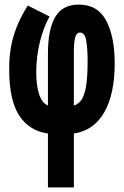

<svg xmlns="http://www.w3.org/2000/svg" viewBox="-20 -577 540 837"><path d="M189 5Q108 -6 64 -73Q20 -140 20 -275Q20 -326 27.5 -370Q35 -414 52.5 -458.5Q70 -503 101 -553L196 -505Q170 -459 154 -395Q138 -331 138 -262Q138 -205 150.5 -166.5Q163 -128 189 -117V-343Q189 -450 221 -503.5Q253 -557 323 -557Q406 -557 443 -487Q480 -417 480 -301Q480 -167 434.5 -87.5Q389 -8 302 5V240H189ZM302 -117Q320 -122 333.5 -139.5Q347 -157 354.5 -197.5Q362 -238 362 -313Q362 -363 356 -399Q350 -435 329 -435Q313 -435 307.5 -413Q302 -391 302 -351Z"/></svg>

Font: Noto Sans Mono ExtraCondensed Black
Style: Regular
Weight: 900
Width: 2
Designer: Monotype Design Team
Foundry: Monotype Imaging Inc.
Version: Version 2.014